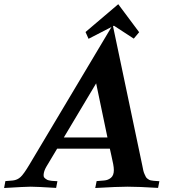

<svg xmlns="http://www.w3.org/2000/svg" viewBox="-60 -916 837 937"><path d="M404.8 1.5 411.6 -32.2 448.2 -35.2Q467.3 -36.6 481.4 -48.3Q495.6 -60.1 495.6 -85.9Q495.6 -98.1 492.4 -115.2Q489.3 -132.3 483.6 -156.5Q478 -180.7 476.1 -190.4H218.8L166 -102.1Q153.8 -81.1 152.8 -63Q152.8 -54.7 154.3 -52.7H153.8Q156.7 -47.9 161.6 -44.2Q166.5 -40.5 170.2 -38.6Q173.8 -36.6 181.9 -35.2Q189.9 -33.7 193.1 -33.4Q196.3 -33.2 207 -32.5Q217.8 -31.7 220.2 -31.7L213.9 1Q119.1 -4.9 89.8 -4.9Q64.5 -4.9 -40 1.5L-33.7 -32.2L2.9 -35.2Q24.9 -37.6 40.8 -52.5Q56.6 -67.4 83 -111.8Q349.6 -558.6 490.2 -794.4L634.3 -108.9Q636.7 -95.2 639.2 -84.7Q641.6 -74.2 645.3 -66.4Q648.9 -58.6 651.6 -53.2Q654.3 -47.9 659.4 -44.2Q664.6 -40.5 667.7 -38.6Q670.9 -36.6 678.2 -35.4Q685.5 -34.2 689.5 -33.7Q693.4 -33.2 702.9 -32.7Q712.4 -32.2 717.8 -31.7L711.4 1Q616.7 -4.9 562.5 -4.9Q512.7 -4.9 404.8 1.5ZM464.4 -245.1 409.2 -509.3Q291.5 -312 251.5 -245.1ZM357.4 -759.8 517.1 -895.5 619.1 -758.8 592.8 -727.5 496.1 -790.5Q425.8 -754.9 372.1 -726.6Z"/></svg>

Font: Flanker
Style: Bold Italic
Weight: 700
Italic angle: -12°
Designer: Flanker
Version: Version 2.000